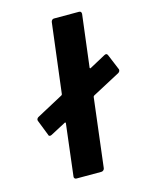

<svg xmlns="http://www.w3.org/2000/svg" viewBox="-108 -769 650 838"><g transform="rotate(-15 217.5 -350.0)"><path d="M435 -410Q435 -402 427 -397L301 -330Q297 -327 297 -324L259 -12Q258 -7 254 -3.5Q250 0 245 0H132Q127 0 124 -3.5Q121 -7 122 -12L150 -244Q151 -247 149 -248.5Q147 -250 145 -248L77 -212Q73 -210 70 -210Q63 -210 62 -217L35 -286L34 -290Q34 -297 41 -302L162 -367Q166 -369 166 -373L205 -688Q206 -693 209.5 -696.5Q213 -700 218 -700H331Q342 -700 342 -688L313 -454Q312 -451 314 -449.5Q316 -448 318 -450L390 -489Q394 -491 396 -491Q402 -491 405 -484L434 -414Q435 -413 435 -410Z"/></g></svg>

Font: Barlow
Style: Bold Italic
Weight: 700
Italic angle: -7°
Designer: Jeremy Tribby
Foundry: Tribby Type
Version: Version 1.422